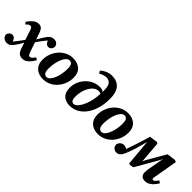

<svg xmlns="http://www.w3.org/2000/svg" viewBox="153 -1741 2771 2771"><g transform="rotate(45 1538.5 -355.0)"><path d="M-9 -66Q-1 -95 17 -111.5Q35 -128 61 -128Q88 -128 104 -111.5Q120 -95 132 -62Q137 -67 141 -71.5Q145 -76 149 -81Q172 -110 196.5 -142Q221 -174 244 -207L195 -356Q186 -383 176.5 -393.5Q167 -404 151 -404Q138 -404 122 -395Q106 -386 87 -363L61 -394Q102 -451 139.5 -480Q177 -509 217 -509Q261 -509 282.5 -485Q304 -461 320 -413L350 -321Q375 -365 395.5 -397.5Q416 -430 431 -451Q454 -480 477 -494.5Q500 -509 532 -509Q567 -509 589 -491Q611 -473 618 -441Q615 -409 597.5 -388.5Q580 -368 551 -368Q526 -368 509.5 -383Q493 -398 482 -426L480 -430Q476 -426 472.5 -422.5Q469 -419 466 -414Q441 -383 416.5 -350Q392 -317 367 -282L420 -126Q429 -99 439 -89Q449 -79 464 -79Q480 -79 496 -94Q512 -109 534 -140L570 -117Q535 -57 494.5 -20Q454 17 404 17Q361 17 334.5 -5Q308 -27 291 -80L262 -167Q222 -94 183 -43Q162 -15 140 0Q118 15 86 15Q50 15 23 -4.5Q-4 -24 -9 -66Z M824 15Q766 15 720 -6.5Q674 -28 647.5 -72Q621 -116 621 -181Q621 -244 643.5 -303Q666 -362 706.5 -408.5Q747 -455 802 -482Q857 -509 923 -509Q1011 -509 1067.5 -460Q1124 -411 1124 -313Q1124 -250 1102 -191Q1080 -132 1039.5 -85.5Q999 -39 944 -12Q889 15 824 15ZM837 -43Q867 -43 891.5 -69.5Q916 -96 934 -139.5Q952 -183 962 -235.5Q972 -288 972 -341Q972 -403 955 -426.5Q938 -450 909 -450Q879 -450 854 -424Q829 -398 811 -354.5Q793 -311 783 -259Q773 -207 773 -155Q773 -92 791 -67.5Q809 -43 837 -43Z M1333 -140Q1333 -88 1348 -66.5Q1363 -45 1390 -45Q1422 -45 1459 -89.5Q1496 -134 1525.5 -218.5Q1555 -303 1562 -423Q1542 -434 1514 -434Q1477 -434 1444 -410Q1411 -386 1386 -344.5Q1361 -303 1347 -250.5Q1333 -198 1333 -140ZM1365 14Q1288 14 1236.5 -31Q1185 -76 1185 -174Q1185 -236 1208.5 -292Q1232 -348 1273.5 -392.5Q1315 -437 1370.5 -462.5Q1426 -488 1489 -488Q1536 -488 1564 -464Q1564 -471 1564 -477.5Q1564 -484 1564 -491Q1564 -584 1535 -618Q1506 -652 1456 -652Q1426 -652 1398.5 -642.5Q1371 -633 1343 -616L1318 -654Q1350 -685 1396 -706Q1442 -727 1500 -727Q1598 -727 1654.5 -664Q1711 -601 1711 -472Q1711 -364 1685.5 -275Q1660 -186 1613.5 -121Q1567 -56 1504 -21Q1441 14 1365 14Z M1945 15Q1887 15 1841 -6.5Q1795 -28 1768.5 -72Q1742 -116 1742 -181Q1742 -244 1764.5 -303Q1787 -362 1827.5 -408.5Q1868 -455 1923 -482Q1978 -509 2044 -509Q2132 -509 2188.5 -460Q2245 -411 2245 -313Q2245 -250 2223 -191Q2201 -132 2160.5 -85.5Q2120 -39 2065 -12Q2010 15 1945 15ZM1958 -43Q1988 -43 2012.5 -69.5Q2037 -96 2055 -139.5Q2073 -183 2083 -235.5Q2093 -288 2093 -341Q2093 -403 2076 -426.5Q2059 -450 2030 -450Q2000 -450 1975 -424Q1950 -398 1932 -354.5Q1914 -311 1904 -259Q1894 -207 1894 -155Q1894 -92 1912 -67.5Q1930 -43 1958 -43Z M2321 15Q2290 15 2265 -6Q2240 -27 2238 -68Q2246 -103 2270 -122.5Q2294 -142 2326 -142Q2354 -142 2387 -123Q2397 -151 2407.5 -181.5Q2418 -212 2429 -244Q2450 -306 2469.5 -369Q2489 -432 2506 -491L2628 -508L2651 -494L2678 -161L2698 -206Q2739 -276 2780.5 -347.5Q2822 -419 2863 -491L2998 -509L3027 -494L2969 -162Q2965 -142 2962 -127.5Q2959 -113 2959 -102Q2959 -79 2980 -79Q2994 -79 3008.5 -93.5Q3023 -108 3046 -140L3082 -117Q3062 -84 3036 -53.5Q3010 -23 2977 -4Q2944 15 2902 15Q2859 15 2836 -8.5Q2813 -32 2813 -73Q2813 -100 2816 -121Q2819 -142 2823 -164L2866 -400L2846 -356Q2797 -268 2746.5 -181.5Q2696 -95 2645 -8L2586 2L2565 -8L2529 -408Q2517 -362 2504 -315Q2491 -268 2478 -223Q2465 -183 2451.5 -145Q2438 -107 2423 -72Q2387 15 2321 15Z"/></g></svg>

Font: Source Serif 4 SmText
Style: Bold Italic
Weight: 700
Italic angle: -12°
Designer: Frank Grießhammer
Foundry: Adobe
Version: Version 4.005;hotconv 1.1.0;makeotfexe 2.6.0